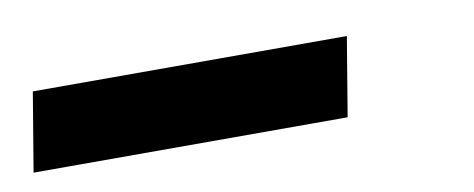

<svg xmlns="http://www.w3.org/2000/svg" viewBox="-41 -67 568 230"><g transform="rotate(-10 243.5 48.0)"><path d="M369 96H-13L3 0H385Z"/></g></svg>

Font: Iosevka Custom
Style: Bold Italic
Weight: 700
Italic angle: -9°
Designer: Belleve Invis
Foundry: Belleve Invis
Version: Version 30.3.1; ttfautohint (v1.8.3)